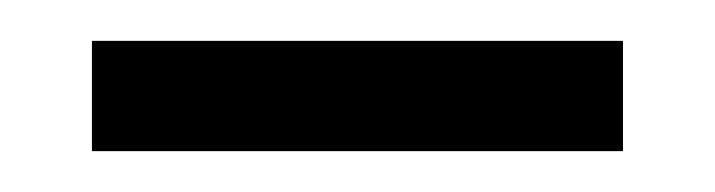

<svg xmlns="http://www.w3.org/2000/svg" viewBox="-20 -320 350 94"><path d="M25 -246V-300H285V-246Z"/></svg>

Font: Noto Serif Tamil Light
Style: Regular
Weight: 300
Designer: Indian Type Foundry, Tom Grace, and the Monotype Design Team
Foundry: Monotype Imaging Inc.
Version: Version 2.004; ttfautohint (v1.8.4.7-5d5b)